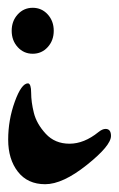

<svg xmlns="http://www.w3.org/2000/svg" viewBox="-20 -432 305 493"><path d="M25.5 -311Q10 -328 10 -353Q10 -378 25.5 -395Q41 -412 64 -412Q87 -412 102.5 -395Q118 -378 118 -353Q118 -328 102.5 -311Q87 -294 64 -294Q41 -294 25.5 -311ZM233 -93Q243 -101 251 -101Q265 -101 265 -83Q265 -58 203 -8.5Q141 41 96 41Q51 41 26 9Q1 -23 1 -73.5Q1 -124 18 -171Q35 -218 52 -218Q60 -217 60 -193.5Q60 -170 67 -142Q74 -114 97.5 -88.5Q121 -63 158.5 -63Q196 -63 233 -93Z"/></svg>

Font: Dr Sugiyama
Style: Regular
Weight: 400
Designer: Alejandro Paul
Foundry: Alejandro Paul
Version: Version 1.000